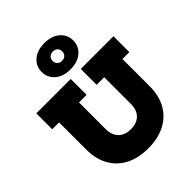

<svg xmlns="http://www.w3.org/2000/svg" viewBox="-296 -1258 1433 1433"><g transform="rotate(-45 421.0 -541.5)"><path d="M483 -765H828V-597.5H755.5V-310.5Q755.5 -211 715 -138.8Q674.5 -66.5 599.2 -27.8Q524 11 420 11Q317 11 242.2 -27.8Q167.5 -66.5 127 -138.8Q86.5 -211 86.5 -310.5V-597.5H14V-765H377V-597.5H297V-317Q297 -274 313 -243.8Q329 -213.5 359 -197.8Q389 -182 430.5 -182Q472.5 -182 502.2 -198Q532 -214 547.5 -244Q563 -274 563 -317V-597.5H483ZM427 -816.5Q351.5 -816.5 306 -855.8Q260.5 -895 260.5 -955.5Q260.5 -1016 306 -1055Q351.5 -1094 427 -1094Q503 -1094 548.5 -1055Q594 -1016 594 -955.5Q594 -895 548.5 -855.8Q503 -816.5 427 -816.5ZM427 -906.5Q450.5 -906.5 464.2 -920.2Q478 -934 478 -955.5Q478 -977.5 464.2 -991Q450.5 -1004.5 427 -1004.5Q404.5 -1004.5 390.5 -991Q376.5 -977.5 376.5 -955.5Q376.5 -934 390.5 -920.2Q404.5 -906.5 427 -906.5Z"/></g></svg>

Font: Hepta Slab ExtraBold
Style: Regular
Weight: 800
Designer: Michael LaGattuta
Foundry: Michael LaGattuta
Version: Version 1.102